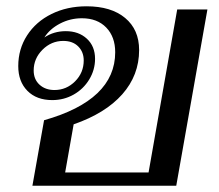

<svg xmlns="http://www.w3.org/2000/svg" viewBox="-20 -590 695 610"><path d="M120 -208Q346 -272 346 -424Q346 -473 317.5 -502.5Q289 -532 240 -532Q203 -532 170.5 -515Q138 -498 121 -471Q151 -491 189 -491Q230 -491 256 -467Q282 -443 282 -403Q282 -368 263.5 -337.5Q245 -307 214 -289.5Q183 -272 146 -272Q96 -272 67 -301.5Q38 -331 38 -380Q38 -434 66 -477.5Q94 -521 143.5 -545.5Q193 -570 255 -570Q333 -570 377.5 -533Q422 -496 422 -431Q422 -351 368.5 -290.5Q315 -230 214 -195L187 -42H452L543 -560H639L540 0H83ZM246 -398Q246 -425 228.5 -442.5Q211 -460 181 -460Q143 -460 115 -432Q87 -404 87 -366Q87 -338 105.5 -321Q124 -304 153 -304Q191 -304 218.5 -331.5Q246 -359 246 -398Z"/></svg>

Font: Fahkwang
Style: Italic
Weight: 400
Italic angle: -10°
Version: Version 1.000; ttfautohint (v1.6)